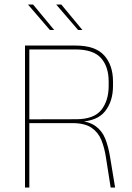

<svg xmlns="http://www.w3.org/2000/svg" viewBox="-20 -844 594 864"><path d="M478 0 456.5 -137Q450 -179.5 436 -214Q422 -248.5 391.8 -269.2Q361.5 -290 305 -290H104.5V-307L322.5 -307.5Q402.5 -307.5 435.8 -349.2Q469 -391 469 -457.5V-477Q469 -544 434.5 -582.8Q400 -621.5 319 -621.5H101.5V-639H320Q409 -639 448.8 -594.8Q488.5 -550.5 488.5 -477.5V-457Q488.5 -388.5 453 -343.5Q417.5 -298.5 336 -296L335 -297L324.5 -302Q379 -298.5 409 -277.2Q439 -256 453.2 -220.8Q467.5 -185.5 475 -139.5L498 0ZM92.5 0V-639H112V-304V-295.5V0ZM129 -823.5 223.5 -709.5V-709H204.5L106 -823.5ZM256 -823.5 350.5 -709.5V-709H331.5L233 -823.5Z"/></svg>

Font: Anek Latin Thin
Style: Regular
Weight: 250
Designer: Yesha Goshar
Foundry: Ek Type
Version: Version 1.003